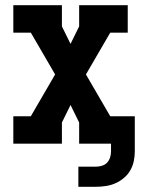

<svg xmlns="http://www.w3.org/2000/svg" viewBox="-20 -550 540 735"><path d="M280 165V88H348Q359 88 370.5 84.5Q382 81 390 72.5Q398 64 401.5 52.5Q405 41 405 30V0H283V-81L250 -148L217 -81V0H31V-105H98L191 -265L98 -425H31V-530H217V-449L250 -382L283 -449V-530H469V-425H402L309 -265L402 -105H496V30Q496 49 492 67.5Q488 86 478.5 102.5Q469 119 454 131.5Q439 144 422 151.5Q405 159 386 162Q367 165 348 165Z"/></svg>

Font: Iosevka Slab Extrabold
Style: Regular
Weight: 800
Monospace: yes
Designer: Belleve Invis
Foundry: Belleve Invis
Version: Version 11.1.1; ttfautohint (v1.8.3)